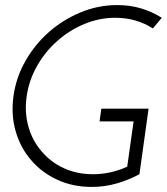

<svg xmlns="http://www.w3.org/2000/svg" viewBox="-20 -726 657 756"><path d="M565 -298H379L372 -248H506L481 -70Q449 -55 415 -47.5Q381 -40 346 -40Q283 -40 231 -64Q179 -88 144 -130Q108 -171 92 -227Q76 -283 85 -347Q94 -410 126 -466.5Q158 -523 206 -565Q253 -607 312 -631.5Q371 -656 434 -656Q477 -656 514 -645Q551 -634 582 -614L617 -656Q579 -680 535.5 -693Q492 -706 441 -706Q367 -706 298 -677.5Q229 -649 174 -601Q118 -552 80.5 -486.5Q43 -421 33 -347Q23 -273 42 -208Q61 -143 103 -95Q145 -46 206 -18Q267 10 341 10Q392 10 439 -3.5Q486 -17 529 -40Z"/></svg>

Font: Josefin Slab Thin Medium
Style: Italic
Weight: 500
Italic angle: -12°
Version: Version 2.000